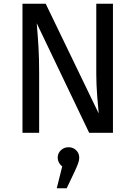

<svg xmlns="http://www.w3.org/2000/svg" viewBox="-20 -709 723 1025"><path d="M583 0H456L176 -585Q182 -516 185.5 -457.5Q189 -399 189 -316V0H100V-689H224L507 -103Q504 -129 499 -194Q494 -259 494 -313V-689H583ZM403 133Q403 146 397.5 162Q392 178 377 210L336 296H283L312 180Q288 159 288 133Q288 109 305 93Q322 77 346 77Q370 77 386.5 93Q403 109 403 133Z"/></svg>

Font: Wolseley Sans
Style: Regular
Weight: 400
Designer: Carrois Corporate & Edenspiekermann AG
Foundry: Carrois Corporate GbR & Edenspiekermann AG
Version: Version 4.202